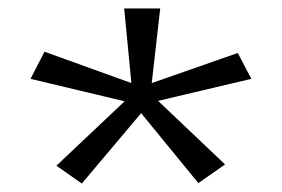

<svg xmlns="http://www.w3.org/2000/svg" viewBox="-20 -556 665 453"><path d="M173 -123 113 -165 274 -317 52 -370 85 -434 290 -360 273 -536H358L338 -360L541 -431L573 -370L353 -318L511 -168L448 -124L313 -289Z"/></svg>

Font: Inconsolata Expanded
Style: Regular
Weight: 400
Width: 7
Monospace: yes
Designer: Raph Levien, Cyreal, Brenton Simpson
Foundry: Raph Levien, Cyreal, Google
Version: Version 3.100; ttfautohint (v1.8.4.7-5d5b)